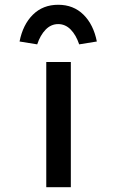

<svg xmlns="http://www.w3.org/2000/svg" viewBox="-20 -785 491 805"><path d="M174 0V-525H277V0ZM136 -599 62 -611Q76 -682 118 -723.5Q160 -765 224 -765Q288 -765 330 -723.5Q372 -682 386 -611L312 -599Q299 -638 276.5 -661Q254 -684 224 -684Q194 -684 171.5 -661Q149 -638 136 -599Z"/></svg>

Font: Lexend Tera
Style: Regular
Weight: 400
Designer: Bonnie Shaver-Troup, Thomas Jockin
Foundry: Lexend
Version: Version 1.007